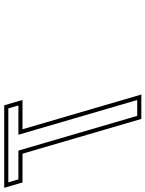

<svg xmlns="http://www.w3.org/2000/svg" viewBox="-199 -800 707 934"><g transform="rotate(-90 155.0 -333.5)"><path d="M42.9 0H161.7L-7.3 -578H135.2L109.2 -667H-292.1L-266.1 -578H-126.1ZM57.9 -20 -111.1 -598H-251.1L-265.4 -647H94.2L108.5 -598H-34L135 -20Z"/></g></svg>

Font: Din Kursivschrift
Style: BreitLeftGho
Weight: 400
Version: Version 1.089